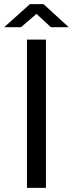

<svg xmlns="http://www.w3.org/2000/svg" viewBox="-36 -916 354 936"><path d="M95.5 0V-723H188V0ZM-15.5 -783.5 110 -896H176L299 -783.5H212L142 -848.5L66.5 -783.5Z"/></svg>

Font: Public Sans Thin
Style: Regular
Weight: 400
Version: Version 2.001